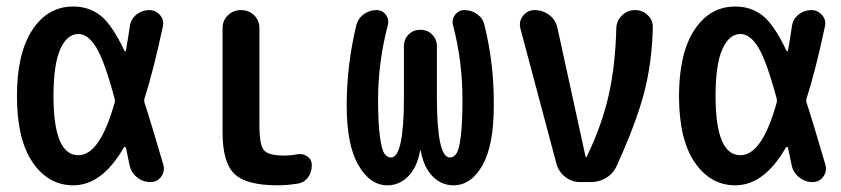

<svg xmlns="http://www.w3.org/2000/svg" viewBox="-20 -550 2540 580"><path d="M216.8 -447.3Q182.6 -447.3 162.1 -401.4Q141.6 -355.5 141.6 -259.8Q141.6 -81.1 216.8 -81.1Q281.2 -81.1 325.2 -236.3Q328.1 -243.2 326.2 -252Q295.9 -365.2 271 -406.2Q246.1 -447.3 216.8 -447.3ZM201.2 9.8Q126 9.8 78.6 -59.6Q31.2 -128.9 31.2 -259.8Q31.2 -388.7 77.6 -459.5Q124 -530.3 201.2 -530.3Q249 -530.3 283.7 -502.9Q318.4 -475.6 355.5 -397.5Q356.4 -395.5 358.4 -395Q360.4 -394.5 360.4 -397.5Q367.2 -435.5 372.1 -469.7Q375 -492.2 392.1 -505.9Q409.2 -519.5 430.7 -519.5Q450.2 -519.5 463.4 -504.4Q476.6 -489.3 471.7 -468.8Q444.3 -339.8 417 -253.9Q414.1 -246.1 417 -238.3Q433.6 -188.5 473.6 -51.8Q478.5 -32.2 466.8 -16.1Q455.1 0 434.6 0Q411.1 0 393.1 -15.1Q375 -30.3 371.1 -52.7Q362.3 -93.8 360.4 -103.5Q358.4 -109.4 353.5 -103.5Q288.1 9.8 201.2 9.8Z M818.4 9.8Q724.6 9.8 688.5 -24.4Q652.3 -58.6 652.3 -150.4V-464.8Q652.3 -488.3 668.5 -503.9Q684.6 -519.5 708 -519.5Q731.4 -519.5 747.6 -503.9Q763.7 -488.3 763.7 -464.8V-169.9Q763.7 -112.3 777.3 -96.2Q791 -80.1 837.9 -80.1Q859.4 -80.1 877.9 -84Q894.5 -86.9 908.2 -77.6Q921.9 -68.4 921.9 -50.8Q921.9 -29.3 910.2 -13.7Q898.4 2 877.9 4.9Q846.7 9.8 818.4 9.8Z M1150.4 9.8Q1097.7 9.8 1062.5 -51.3Q1027.3 -112.3 1027.3 -231.4Q1027.3 -353.5 1056.6 -474.6Q1061.5 -494.1 1078.6 -506.8Q1095.7 -519.5 1117.2 -519.5Q1134.8 -519.5 1145.5 -505.4Q1156.2 -491.2 1151.4 -473.6Q1122.1 -360.4 1122.1 -250Q1122.1 -179.7 1127.4 -139.2Q1132.8 -98.6 1141.1 -86.4Q1149.4 -74.2 1161.1 -74.2Q1200.2 -74.2 1200.2 -255.9V-410.2Q1200.2 -431.6 1214.4 -445.8Q1228.5 -460 1250 -460Q1271.5 -460 1285.6 -445.3Q1299.8 -430.7 1299.8 -410.2V-255.9Q1299.8 -74.2 1338.9 -74.2Q1350.6 -74.2 1358.9 -86.4Q1367.2 -98.6 1372.1 -139.2Q1377 -179.7 1377 -250Q1377 -365.2 1348.6 -473.6Q1343.8 -490.2 1354.5 -504.9Q1365.2 -519.5 1382.8 -519.5Q1404.3 -519.5 1421.4 -507.3Q1438.5 -495.1 1443.4 -474.6Q1472.7 -356.4 1471.7 -231.4Q1471.7 -111.3 1437.5 -50.8Q1403.3 9.8 1349.6 9.8Q1313.5 9.8 1286.6 -17.6Q1259.8 -44.9 1251 -94.7Q1251 -96.7 1250 -96.7Q1249 -96.7 1249 -94.7Q1240.2 -44.9 1213.4 -17.6Q1186.5 9.8 1150.4 9.8Z M1661.1 -54.7 1551.8 -464.8Q1546.9 -486.3 1560.5 -502.9Q1574.2 -519.5 1594.7 -519.5Q1620.1 -519.5 1639.6 -504.4Q1659.2 -489.3 1664.1 -464.8L1749 -76.2Q1749 -75.2 1750 -75.2Q1752 -75.2 1752 -76.2Q1796.9 -168 1817.9 -258.8Q1838.9 -349.6 1841.8 -465.8Q1842.8 -488.3 1859.4 -503.9Q1876 -519.5 1898.4 -519.5Q1920.9 -519.5 1937 -503.9Q1953.1 -488.3 1952.1 -465.8Q1949.2 -358.4 1925.3 -268.1Q1901.4 -177.7 1843.8 -50.8Q1834 -27.3 1812.5 -13.7Q1791 0 1763.7 0H1732.4Q1708 0 1688 -15.1Q1668 -30.3 1661.1 -54.7Z M2216.8 -447.3Q2182.6 -447.3 2162.1 -401.4Q2141.6 -355.5 2141.6 -259.8Q2141.6 -81.1 2216.8 -81.1Q2281.2 -81.1 2325.2 -236.3Q2328.1 -243.2 2326.2 -252Q2295.9 -365.2 2271 -406.2Q2246.1 -447.3 2216.8 -447.3ZM2201.2 9.8Q2126 9.8 2078.6 -59.6Q2031.2 -128.9 2031.2 -259.8Q2031.2 -388.7 2077.6 -459.5Q2124 -530.3 2201.2 -530.3Q2249 -530.3 2283.7 -502.9Q2318.4 -475.6 2355.5 -397.5Q2356.4 -395.5 2358.4 -395Q2360.4 -394.5 2360.4 -397.5Q2367.2 -435.5 2372.1 -469.7Q2375 -492.2 2392.1 -505.9Q2409.2 -519.5 2430.7 -519.5Q2450.2 -519.5 2463.4 -504.4Q2476.6 -489.3 2471.7 -468.8Q2444.3 -339.8 2417 -253.9Q2414.1 -246.1 2417 -238.3Q2433.6 -188.5 2473.6 -51.8Q2478.5 -32.2 2466.8 -16.1Q2455.1 0 2434.6 0Q2411.1 0 2393.1 -15.1Q2375 -30.3 2371.1 -52.7Q2362.3 -93.8 2360.4 -103.5Q2358.4 -109.4 2353.5 -103.5Q2288.1 9.8 2201.2 9.8Z"/></svg>

Font: Rounded Mgen+ 1mn medium
Style: Regular
Weight: 500
Designer: [Source Han Sans]
Ryoko NISHIZUKA  (kana & ideographs); Paul D. Hunt (Latin, Greek & Cyrillic); Wenlong ZHANG  (bopomofo
Version: Version 1.059.20150602